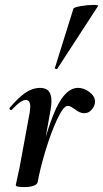

<svg xmlns="http://www.w3.org/2000/svg" viewBox="-20 -752 419 780"><path d="M297 -395Q321 -395 343.5 -378Q366 -361 366 -339Q366 -323 353.5 -307.5Q341 -292 322 -292Q304 -292 283 -309Q276 -314 269 -318Q262 -322 255 -322Q238 -322 213 -269Q188 -216 165.5 -142Q143 -68 133 -12L123 -13Q153 -175 196.5 -285Q240 -395 297 -395ZM44 0Q45 -7 50.5 -30Q56 -53 60 -74L101 -297Q103 -313 103 -318Q103 -346 85 -346Q65 -346 28 -306Q27 -305 25 -305Q21 -305 19 -308.5Q17 -312 20 -315Q56 -357 84.5 -376Q113 -395 142 -395Q167 -395 178 -381.5Q189 -368 189 -342Q189 -327 186 -309L133 -12Q131 -3 117 2.5Q103 8 77 8Q44 8 44 0ZM203 -476 278 -716Q279 -722 307 -727Q335 -732 359 -732Q382 -732 378 -727L213 -473Q212 -470 206.5 -472Q201 -474 203 -476Z"/></svg>

Font: Cormorant Garamond
Style: Bold Italic
Weight: 700
Italic angle: -10°
Designer: Christian Thalmann (Catharsis Fonts)
Foundry: Catharsis Fonts
Version: Version 4.000